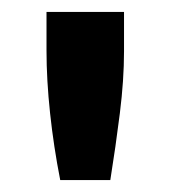

<svg xmlns="http://www.w3.org/2000/svg" viewBox="-20 -780 285 322"><path d="M81 -478Q70 -534 64 -590Q58 -646 58 -695V-760H188V-694Q188 -646 181 -590Q174 -534 165 -478Z"/></svg>

Font: Ubuntu Sans
Style: Bold
Weight: 700
Designer: Dalton Maag Ltd
Foundry: Dalton Maag Ltd
Version: Version 1.006; ttfautohint (v1.8.4.7-5d5b)